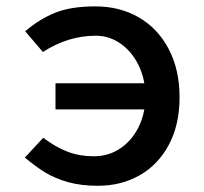

<svg xmlns="http://www.w3.org/2000/svg" viewBox="-20 -574 640 602"><path d="M58 -80 115.5 -142Q155.5 -112 192.8 -98Q230 -84 274 -84Q315 -84 348.2 -103.2Q381.5 -122.5 403.2 -155.8Q425 -189 432.5 -231H154V-313H432.5Q425 -355.5 403.5 -389.2Q382 -423 350 -442.5Q318 -462 280 -462Q193.5 -462 114.5 -411L59 -476Q105.5 -515.5 154.8 -534.8Q204 -554 279 -554Q355.5 -554 415.2 -519.5Q475 -485 509 -420.2Q543 -355.5 543 -269Q543 -183 509.5 -120.2Q476 -57.5 418 -24.5Q360 8.5 287 8.5Q234 8.5 193.2 -3Q152.5 -14.5 121.8 -33.2Q91 -52 58 -80Z"/></svg>

Font: JuliaMono
Style: Bold
Weight: 700
Monospace: yes
Designer: cormullion
Foundry: corm
Version: Version 0.055; ttfautohint (v1.8.4)